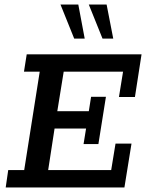

<svg xmlns="http://www.w3.org/2000/svg" viewBox="-20 -821 640 841"><path d="M5 0 16 -76H86L154 -507H85L97 -583H600L571 -396H501L519 -507H259L231 -334H369L379 -397H444L411 -190H346L357 -258H219L191 -76H467L486 -192H556L525 0ZM429 -652 369 -801H447L476 -652ZM305 -652 245 -801H323L351 -652Z"/></svg>

Font: Rokkitt SemiBold Medium
Style: Italic
Weight: 500
Italic angle: -9°
Version: Version 3.103